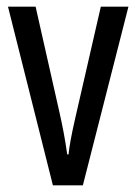

<svg xmlns="http://www.w3.org/2000/svg" viewBox="-20 -557 410 577"><path d="M139 0H229L366 -537H283L205 -197C195 -153 188 -116 186 -93H182C176 -137 168 -178 159 -218L87 -537H4Z"/></svg>

Font: Noto Sans Sinhala ExtraCondensed
Style: Regular
Weight: 400
Width: 2
Designer: Jelle Bosma - Monotype Design Team
Foundry: Monotype Imaging Inc.
Version: Version 2.006